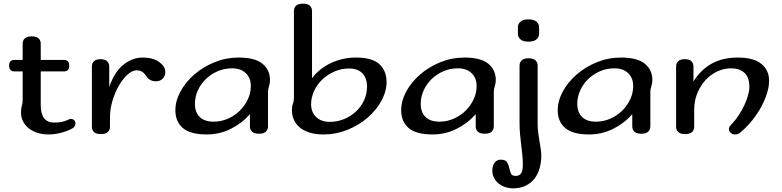

<svg xmlns="http://www.w3.org/2000/svg" viewBox="-20 -722 4280 1051"><path d="M246 14Q213 14 185 5Q157 -4 137 -20Q117 -36 106 -58Q95 -80 95 -106Q95 -129 99.5 -142.5Q104 -156 104 -175V-331H59Q30 -331 30 -363Q30 -394 59 -394H104V-483Q104 -500 115.5 -511.5Q127 -523 153 -523Q180 -523 191.5 -511.5Q203 -500 203 -483V-394H330Q359 -394 359 -363Q359 -331 330 -331H203V-147Q203 -51 276 -51Q302 -51 319.5 -55Q337 -59 354 -67Q362 -71 368 -71Q379 -71 386 -64Q393 -57 393 -46Q393 -29 376 -19Q349 -4 314 5Q279 14 246 14Z M578 -246Q607 -330 656.5 -368.5Q706 -407 761 -407Q818 -407 851.5 -382.5Q885 -358 885 -328Q885 -307 871 -292Q857 -277 833 -277Q799 -277 780 -306Q769 -323 756.5 -330Q744 -337 727 -337Q704 -337 678.5 -314Q653 -291 631.5 -254.5Q610 -218 596 -171.5Q582 -125 582 -79V-28Q582 -11 570.5 0.5Q559 12 532 12Q506 12 494.5 0.5Q483 -11 483 -28V-358Q483 -375 494 -386.5Q505 -398 530 -398Q556 -398 567 -386.5Q578 -375 578 -358Z M1286 -407Q1376 -407 1417 -373Q1458 -339 1458 -284Q1458 -267 1452.5 -250Q1447 -233 1447 -219V-30Q1447 -13 1435.5 -1.5Q1424 10 1398 10Q1371 10 1359.5 -1.5Q1348 -13 1348 -30V-97Q1303 -46 1242 -16Q1181 14 1112 14Q1021 14 980.5 -21.5Q940 -57 940 -118Q940 -170 968 -221.5Q996 -273 1044 -314.5Q1092 -356 1154.5 -381.5Q1217 -407 1286 -407ZM1251 -348Q1207 -348 1170 -331.5Q1133 -315 1105.5 -288Q1078 -261 1062.5 -226Q1047 -191 1047 -154Q1047 -107 1073.5 -81.5Q1100 -56 1149 -56Q1191 -56 1228 -72.5Q1265 -89 1292.5 -116Q1320 -143 1336.5 -178Q1353 -213 1353 -251Q1353 -295 1325.5 -321.5Q1298 -348 1251 -348Z M1752 14Q1707 14 1674 3.5Q1641 -7 1620 -25Q1599 -43 1588.5 -67Q1578 -91 1578 -118Q1578 -141 1583.5 -154.5Q1589 -168 1589 -187V-662Q1589 -679 1600.5 -690.5Q1612 -702 1638 -702Q1665 -702 1676.5 -690.5Q1688 -679 1688 -662V-294Q1729 -348 1793 -377.5Q1857 -407 1928 -407Q2018 -407 2057 -370.5Q2096 -334 2096 -273Q2096 -222 2068 -170.5Q2040 -119 1992.5 -78Q1945 -37 1882.5 -11.5Q1820 14 1752 14ZM1785 -55Q1828 -55 1865.5 -71Q1903 -87 1930.5 -113.5Q1958 -140 1973.5 -174.5Q1989 -209 1989 -247Q1989 -295 1963.5 -321Q1938 -347 1890 -347Q1848 -347 1810.5 -330.5Q1773 -314 1744.5 -287Q1716 -260 1699.5 -224.5Q1683 -189 1683 -152Q1683 -108 1710.5 -81.5Q1738 -55 1785 -55Z M2522 -407Q2612 -407 2653 -373Q2694 -339 2694 -284Q2694 -267 2688.5 -250Q2683 -233 2683 -219V-30Q2683 -13 2671.5 -1.5Q2660 10 2634 10Q2607 10 2595.5 -1.5Q2584 -13 2584 -30V-97Q2539 -46 2478 -16Q2417 14 2348 14Q2257 14 2216.5 -21.5Q2176 -57 2176 -118Q2176 -170 2204 -221.5Q2232 -273 2280 -314.5Q2328 -356 2390.5 -381.5Q2453 -407 2522 -407ZM2487 -348Q2443 -348 2406 -331.5Q2369 -315 2341.5 -288Q2314 -261 2298.5 -226Q2283 -191 2283 -154Q2283 -107 2309.5 -81.5Q2336 -56 2385 -56Q2427 -56 2464 -72.5Q2501 -89 2528.5 -116Q2556 -143 2572.5 -178Q2589 -213 2589 -251Q2589 -295 2561.5 -321.5Q2534 -348 2487 -348Z M2873 -494Q2843 -494 2829 -506.5Q2815 -519 2815 -536V-574Q2815 -591 2829 -603.5Q2843 -616 2873 -616Q2902 -616 2916.5 -603.5Q2931 -591 2931 -574V-536Q2931 -519 2916.5 -506.5Q2902 -494 2873 -494ZM2824 -363Q2824 -380 2835.5 -391.5Q2847 -403 2873 -403Q2900 -403 2911.5 -391.5Q2923 -380 2923 -363V-44Q2923 -20 2926 4Q2929 28 2933 50.5Q2937 73 2940 93Q2943 113 2943 129Q2943 166 2934 198.5Q2925 231 2906 255.5Q2887 280 2857.5 294.5Q2828 309 2788 309Q2766 309 2745.5 302Q2725 295 2709.5 282.5Q2694 270 2684.5 252Q2675 234 2675 212Q2675 183 2688 167.5Q2701 152 2721 152Q2747 152 2755.5 166Q2764 180 2767.5 196.5Q2771 213 2776.5 227Q2782 241 2803 241Q2822 241 2832 227.5Q2842 214 2842 179Q2842 150 2839 124Q2836 98 2833 71Q2830 44 2827 15Q2824 -14 2824 -50Z M3379 -407Q3469 -407 3510 -373Q3551 -339 3551 -284Q3551 -267 3545.5 -250Q3540 -233 3540 -219V-30Q3540 -13 3528.5 -1.5Q3517 10 3491 10Q3464 10 3452.5 -1.5Q3441 -13 3441 -30V-97Q3396 -46 3335 -16Q3274 14 3205 14Q3114 14 3073.5 -21.5Q3033 -57 3033 -118Q3033 -170 3061 -221.5Q3089 -273 3137 -314.5Q3185 -356 3247.5 -381.5Q3310 -407 3379 -407ZM3344 -348Q3300 -348 3263 -331.5Q3226 -315 3198.5 -288Q3171 -261 3155.5 -226Q3140 -191 3140 -154Q3140 -107 3166.5 -81.5Q3193 -56 3242 -56Q3284 -56 3321 -72.5Q3358 -89 3385.5 -116Q3413 -143 3429.5 -178Q3446 -213 3446 -251Q3446 -295 3418.5 -321.5Q3391 -348 3344 -348Z M3776 -276Q3857 -407 4018 -407Q4106 -407 4148 -372Q4190 -337 4190 -280Q4190 -249 4179 -213Q4168 -177 4148.5 -140Q4129 -103 4101 -67.5Q4073 -32 4040 -3Q4029 8 4020.5 11Q4012 14 4002 14Q3989 14 3979.5 4.5Q3970 -5 3970 -15Q3970 -20 3972 -25.5Q3974 -31 3982 -39Q4006 -64 4024.5 -92.5Q4043 -121 4055.5 -148.5Q4068 -176 4075 -201Q4082 -226 4082 -246Q4082 -298 4055.5 -323Q4029 -348 3981 -348Q3943 -348 3906.5 -331Q3870 -314 3842 -283.5Q3814 -253 3797 -211.5Q3780 -170 3780 -121V-28Q3780 -11 3768.5 0.5Q3757 12 3730 12Q3704 12 3692.5 0.5Q3681 -11 3681 -28V-358Q3681 -375 3692 -386.5Q3703 -398 3728 -398Q3754 -398 3765 -386.5Q3776 -375 3776 -358Z"/></svg>

Font: Sofadi One
Style: Regular
Weight: 400
Designer: Botjo Nikoltchev
Foundry: Botjo Nikoltchev
Version: Version 1.002